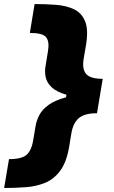

<svg xmlns="http://www.w3.org/2000/svg" viewBox="-59 -792 561 948"><path d="M-38.6 136.2 -14.6 -6.3Q49.3 -6.3 72.8 -28.1Q96.2 -49.8 104 -94.2L117.2 -172.4Q121.6 -197.8 135.5 -224.4Q149.4 -251 180.7 -273.9Q211.9 -296.9 267.1 -311.5L269 -324.2Q218.8 -338.9 195.3 -361.8Q171.9 -384.8 166.5 -411.4Q161.1 -438 165.5 -463.4L178.2 -541.5Q185.5 -586.4 168.9 -607.9Q152.3 -629.4 88.4 -629.4L111.8 -772Q167 -772 217.8 -768.1Q268.6 -764.2 306.6 -746.1Q344.7 -728 361.6 -685.8Q378.4 -643.6 365.2 -566.9L354.5 -504.4Q345.2 -452.1 365.7 -427.5Q386.2 -402.8 448.2 -402.8L419.9 -232.9Q357.9 -232.9 329.6 -208.3Q301.3 -183.6 293 -131.3L282.7 -68.8Q270 7.8 239 50Q208 92.3 164.3 110.4Q120.6 128.4 68.6 132.3Q16.6 136.2 -38.6 136.2Z"/></svg>

Font: Inter Tight Black
Style: Italic
Weight: 900
Italic angle: -9.39999°
Designer: Rasmus Andersson
Foundry: rsms
Version: Version 3.004; ttfautohint (v1.8.4.7-5d5b)